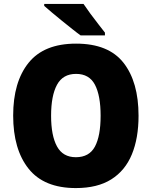

<svg xmlns="http://www.w3.org/2000/svg" viewBox="-20 -947 772 977"><path d="M685 -358Q685 -244 651 -161.5Q617 -79 546.5 -34.5Q476 10 366 10Q204 10 125.5 -88.5Q47 -187 47 -359Q47 -530 125.5 -627.5Q204 -725 367 -725Q532 -725 608.5 -627.5Q685 -530 685 -358ZM240 -358Q240 -257 270 -202Q300 -147 366 -147Q434 -147 463 -201Q492 -255 492 -358Q492 -461 463 -516Q434 -571 367 -571Q300 -571 270 -515.5Q240 -460 240 -358ZM405 -927Q419 -906 439.5 -878Q460 -850 480.5 -824Q501 -798 514 -781V-767H390Q373 -779 348 -799Q323 -819 295.5 -841Q268 -863 244 -883.5Q220 -904 205 -917V-927Z"/></svg>

Font: Noto Sans Myanmar SemiCondensed Black
Style: Regular
Weight: 900
Width: 4
Designer: Monotype Design Team
Foundry: Monotype Imaging Inc.
Version: Version 2.107; ttfautohint (v1.8.4.7-5d5b)